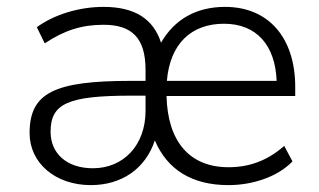

<svg xmlns="http://www.w3.org/2000/svg" viewBox="-20 -530 926 558"><path d="M244 8C334 8 403 -40 430 -122C466 -37 538 8 644 8C714 8 787 -16 830 -61L806 -106C756 -62 703 -44 644 -44C530 -44 467 -120 464 -251H838V-277C838 -421 760 -510 634 -510C551 -510 487 -474 448 -406C426 -474 373 -510 281 -510C210 -510 138 -488 87 -451L110 -404C167 -442 218 -458 281 -458C363 -458 403 -420 403 -327V-295H360C137 -295 66 -260 66 -143C66 -57 140 8 244 8ZM127 -147C127 -229 177 -252 362 -252H403V-208C403 -108 339 -41 250 -41C174 -41 127 -84 127 -147ZM465 -295C474 -403 536 -461 631 -461C726 -461 780 -398 784 -295Z"/></svg>

Font: Poppy and Pepper Light
Style: Regular
Weight: 300
Designer: Thy Ha
Foundry: Thy Ha
Version: Version 0.001;Glyphs 3.2 (3227)